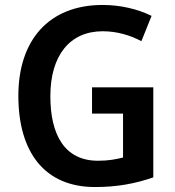

<svg xmlns="http://www.w3.org/2000/svg" viewBox="-20 -744 706 774"><path d="M351 -392V-286H476V-109C448 -102 418 -96 375 -96C239 -96 183 -203 183 -356C183 -520 261 -618 394 -618C451 -618 505 -602 550 -578L591 -680C536 -707 467 -724 394 -724C175 -724 54 -580 54 -358C54 -129 161 10 363 10C453 10 526 -4 598 -29V-392Z"/></svg>

Font: Noto Sans Ethiopic SemiCondensed SemiBold
Style: Regular
Weight: 600
Width: 4
Designer: Monotype Design Team
Foundry: Monotype Imaging Inc.
Version: Version 2.102